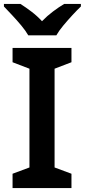

<svg xmlns="http://www.w3.org/2000/svg" viewBox="-29 -958 432 978"><path d="M335 0H35V-73L121 -105V-608L35 -641V-714H335V-641L249 -608V-105L335 -73ZM115 -778Q102 -801 79.5 -828Q57 -855 33 -880.5Q9 -906 -9 -925V-938H75Q102 -921 131 -899Q160 -877 185 -850Q211 -877 241 -899.5Q271 -922 298 -938H383V-925Q364 -907 340 -881Q316 -855 293.5 -828Q271 -801 258 -778Z"/></svg>

Font: Noto Sans SemiBold
Style: Regular
Weight: 600
Designer: Monotype Design Team
Foundry: Monotype Imaging Inc.
Version: Version 2.007